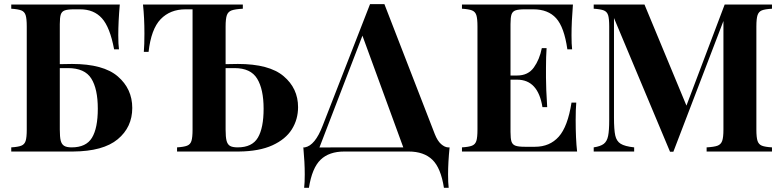

<svg xmlns="http://www.w3.org/2000/svg" viewBox="-20 -730 3772 925"><path d="M617.2 -210Q617.2 -117.2 547.1 -59.1Q477.1 -1 332 0H34.2V-20Q66.9 -22 82.5 -28.1Q98.1 -34.2 103.5 -51Q108.9 -67.9 108.9 -106V-602.1Q108.9 -640.1 103.5 -657Q98.1 -673.8 82.5 -679.9Q66.9 -686 34.2 -688V-708H557.1Q549.8 -625 549.8 -560.1Q549.8 -516.1 553.2 -492.2H529.8Q509.8 -599.1 470.9 -642.1Q432.1 -685.1 366.2 -685.1H336.9Q306.2 -685.1 292 -679.9Q277.8 -674.8 272.9 -660.4Q268.1 -646 268.1 -613.8V-420.9Q290 -421.9 327.1 -421.9Q478 -421.9 547.6 -361.8Q617.2 -301.8 617.2 -210ZM451.2 -206.1Q451.2 -301.8 419.7 -351.8Q388.2 -401.9 307.1 -401.9H268.1V-106Q268.1 -69.8 272.5 -52.5Q276.9 -35.2 288.8 -27.6Q300.8 -20 325.2 -20Q395 -20 423.1 -66.4Q451.2 -112.8 451.2 -206.1Z M1416 -213.9Q1416 -154.8 1386 -106.9Q1356 -59.1 1292.5 -30Q1229 -1 1130.9 0H833V-20Q865.7 -22 881.3 -28.1Q897 -34.2 902.3 -51Q907.7 -67.9 907.7 -106V-685.1H874Q799.8 -685.1 753.9 -637.5Q708 -589.8 695.8 -480H672.9Q675.8 -515.1 675.8 -567.9Q675.8 -644 668.9 -708H1149.9V-688Q1112.8 -686 1095.9 -679.9Q1079.1 -673.8 1073 -657Q1066.9 -640.1 1066.9 -602.1V-420.9Q1088.9 -421.9 1126 -421.9Q1276.9 -421.9 1346.4 -363Q1416 -304.2 1416 -213.9ZM1250 -206.1Q1250 -299.8 1219 -350.8Q1188 -401.9 1109.9 -401.9H1066.9V-106Q1066.9 -69.8 1071.5 -52Q1076.2 -34.2 1088.1 -27.1Q1100.1 -20 1125 -20Q1194.8 -20 1222.4 -66.9Q1250 -113.8 1250 -206.1Z M1922.9 -20 1726.1 -558.1 1519 -19.5 1648.9 -20ZM2137.7 -20H2146Q2138.7 53.2 2138.7 109.9Q2138.7 150.9 2141.6 174.8H2118.7Q2104 79.1 2063 39.6Q2022 0 1948.7 0H1638.7Q1565.4 0 1524.4 39.6Q1483.4 79.1 1468.3 174.8H1445.3Q1448.2 150.9 1448.2 109.9Q1448.2 53.2 1441.4 -20H1448.7Q1498 -28.8 1534.7 -125L1762.7 -710H1832L2074.7 -84Q2087.9 -50.8 2105 -35.9Q2122.1 -21 2137.7 -20Z M2760.3 0H2205.6V-20Q2238.3 -22 2253.9 -28.1Q2269.5 -34.2 2274.9 -51Q2280.3 -67.9 2280.3 -106V-602.1Q2280.3 -640.1 2274.9 -657Q2269.5 -673.8 2253.9 -679.9Q2238.3 -686 2205.6 -688V-708H2740.2Q2733.4 -625 2733.4 -560.1Q2733.4 -516.1 2736.3 -492.2H2713.4Q2698.2 -599.1 2659.4 -642.1Q2620.6 -685.1 2549.3 -685.1H2508.3Q2477.5 -685.1 2463.4 -679.9Q2449.2 -674.8 2444.3 -660.4Q2439.5 -646 2439.5 -613.8V-366.2H2471.2Q2524.4 -366.2 2552 -405Q2579.6 -443.8 2590.3 -498H2613.3Q2610.4 -456.1 2610.4 -403.8V-356Q2610.4 -305.2 2616.2 -213.9H2593.3Q2572.3 -346.2 2471.2 -346.2H2439.5V-94.2Q2439.5 -62 2444.3 -47.6Q2449.2 -33.2 2463.4 -28.1Q2477.5 -22.9 2508.3 -22.9H2557.6Q2628.4 -22.9 2671.9 -71.5Q2715.3 -120.1 2733.4 -235.8H2756.3Q2753.4 -203.1 2753.4 -151.9Q2753.4 -60.1 2760.3 0Z M3624 -602.1V-106Q3624 -67.9 3629.6 -51Q3635.3 -34.2 3650.6 -28.1Q3666 -22 3699.2 -20V0H3384.3V-20Q3420.4 -22 3436.8 -28.1Q3453.1 -34.2 3459.2 -51Q3465.3 -67.9 3465.3 -106V-628.9L3224.1 1H3208L2938 -643.1V-164.1Q2938 -105 2944.1 -77.4Q2950.2 -49.8 2970.2 -37.4Q2990.2 -24.9 3035.2 -20V0H2840.3V-20Q2873 -24.9 2888.7 -36.9Q2904.3 -48.8 2909.7 -75Q2915 -101.1 2915 -151.9V-602.1Q2915 -640.1 2909.7 -657Q2904.3 -673.8 2888.7 -679.9Q2873 -686 2840.3 -688V-708H3085L3287.1 -221.2L3471.2 -708H3699.2V-688Q3665 -686 3650.1 -679.9Q3635.3 -673.8 3629.6 -657Q3624 -640.1 3624 -602.1Z"/></svg>

Font: Neothic
Style: Regular
Weight: 400
Designer: Vasily Draigo aka Daymarius
Foundry: Vasily Draigo aka Daymarius
Version: Version 1.00 May 8, 2019, initial release